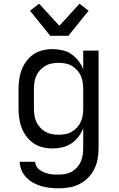

<svg xmlns="http://www.w3.org/2000/svg" viewBox="-20 -793 640 1036"><path d="M297 223Q274 223 250 220.5Q226 218 203.5 211.5Q181 205 160 193.5Q139 182 122.5 165Q106 148 96.5 126Q87 104 86 80H169Q170 93 177 105Q184 117 195 124.5Q206 132 218.5 137Q231 142 244 145Q257 148 270.5 148.5Q284 149 297 149Q316 149 334 145.5Q352 142 368.5 132.5Q385 123 397 109Q409 95 416.5 77.5Q424 60 426.5 42Q429 24 429 5V-101Q420 -77 403.5 -55.5Q387 -34 365 -19Q343 -4 316.5 2Q290 8 263 8Q236 8 209.5 1.5Q183 -5 161 -20Q139 -35 122.5 -57Q106 -79 96.5 -104Q87 -129 83.5 -156Q80 -183 80 -210V-310Q80 -337 83.5 -364Q87 -391 96.5 -416Q106 -441 122.5 -463Q139 -485 161 -500Q183 -515 209.5 -521.5Q236 -528 263 -528Q290 -528 316.5 -522Q343 -516 365 -501Q387 -486 403.5 -464.5Q420 -443 429 -419V-520H512V5Q512 34 507 63Q502 92 489.5 118Q477 144 456.5 165Q436 186 410 199.5Q384 213 355 218Q326 223 297 223ZM296 -66Q315 -66 333.5 -69.5Q352 -73 368 -82.5Q384 -92 396.5 -106Q409 -120 416.5 -137Q424 -154 426.5 -172.5Q429 -191 429 -210V-310Q429 -329 426.5 -347.5Q424 -366 416.5 -383Q409 -400 396.5 -414Q384 -428 368 -437.5Q352 -447 333.5 -450.5Q315 -454 296 -454Q277 -454 258.5 -450.5Q240 -447 224 -437.5Q208 -428 195.5 -414Q183 -400 175.5 -383Q168 -366 165.5 -347.5Q163 -329 163 -310V-210Q163 -191 165.5 -172.5Q168 -154 175.5 -137Q183 -120 195.5 -106Q208 -92 224 -82.5Q240 -73 258.5 -69.5Q277 -66 296 -66ZM251 -600 142 -735 191 -773 300 -654 316 -671 409 -773 458 -735 349 -600Z"/></svg>

Font: Iosevka Extended
Style: Regular
Weight: 400
Width: 7
Monospace: yes
Designer: Belleve Invis
Foundry: Belleve Invis
Version: Version 32.5.0; ttfautohint (v1.8.4)